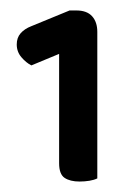

<svg xmlns="http://www.w3.org/2000/svg" viewBox="-20 -715 255 367"><path d="M93 -403V-612L40 -590Q30 -595 21 -605.5Q12 -616 12 -630Q12 -643 19.5 -651.5Q27 -660 40 -665L113 -695H126Q146 -695 156 -684Q166 -673 166 -654V-374Q160 -371 151 -369.5Q142 -368 132 -368Q114 -368 103.5 -375Q93 -382 93 -403Z"/></svg>

Font: BalooTamma2SemiBold
Style: Regular
Weight: 600
Designer: Divya Kowshik, Shuchita Grover and Ek Type
Foundry: Ek Type
Version: Version 1.700